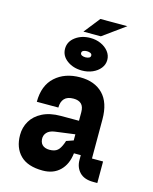

<svg xmlns="http://www.w3.org/2000/svg" viewBox="-132 -987 865 1085"><g transform="rotate(15 300.0 -444.0)"><path d="M541 0H517Q464 0 437 -28.3Q410 -56.6 410 -100V-128H370Q362.6 -62.4 324.3 -25.2Q286 12 224 12Q136 12 92.5 -31.5Q49 -75 49 -150Q49 -194.2 70.8 -231.3Q92.6 -268.4 136.6 -290.7Q180.6 -313 244 -313H350V-363Q350 -395.6 334.2 -410.8Q318.4 -426 288.6 -426Q252.4 -426 235.2 -407.4Q218 -388.8 218 -355H92Q92 -450.4 148.2 -501.2Q204.4 -552 294 -552Q379.2 -552 427.6 -502.3Q476 -452.6 476 -355V-126H541ZM309 -183.8 350 -198V-233.8L232.8 -218.2Q202.8 -213.8 188 -197.4Q173.2 -181 175 -157.8Q177.4 -131.2 196.2 -119.9Q215 -108.6 244.4 -112.2Q271.4 -115.2 285.2 -133.4Q299 -151.6 309 -183.8ZM292 -781.8Q325.5 -781.8 353.4 -769.3Q381.4 -756.8 398.5 -734.9Q415.6 -713 415.6 -686Q415.6 -659 398.5 -637.4Q381.4 -615.8 353.4 -603.6Q325.4 -591.4 291.9 -591.4Q240.6 -591.4 204.5 -618.1Q168.4 -644.8 168.4 -686.3Q168.4 -727.8 204.5 -754.8Q240.5 -781.8 292 -781.8ZM292.1 -668.8Q303.8 -668.8 312.7 -673Q321.6 -677.2 321.6 -686.6Q321.6 -696 312.6 -700.2Q303.6 -704.4 291.9 -704.4Q280.2 -704.4 271.3 -700.2Q262.4 -696 262.4 -686.6Q262.4 -677.2 271.4 -673Q280.4 -668.8 292.1 -668.8ZM475.8 -900 345.8 -806H243.8L317.8 -900Z"/></g></svg>

Font: Fliege Mono Thin
Style: Regular
Weight: 100
Version: Version 0.020;Glyphs 3.3 (3306)